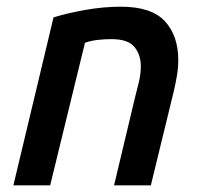

<svg xmlns="http://www.w3.org/2000/svg" viewBox="-20 -554 600 574"><path d="M20 0 140 -502Q182 -515 236 -524.5Q290 -534 341 -534Q433 -534 473 -490.5Q513 -447 513 -374Q513 -352 509 -328Q505 -304 499 -279L431 0H321L383 -260Q389 -283 395 -308Q401 -333 401 -356Q401 -390 382 -413.5Q363 -437 313 -437Q291 -437 270.5 -434.5Q250 -432 234 -426L130 0Z"/></svg>

Font: Ubuntu Sans Mono Medium
Style: Italic
Weight: 500
Italic angle: -13.5°
Monospace: yes
Designer: Dalton Maag Ltd
Foundry: Dalton Maag Ltd
Version: Version 1.006